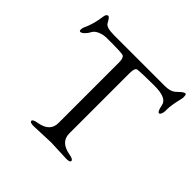

<svg xmlns="http://www.w3.org/2000/svg" viewBox="-177 -857 1025 1025"><g transform="rotate(45 335.5 -344.5)"><path d="M653.8 -561V-548.8Q653.8 -539.1 649.4 -527.8Q645 -516.6 638.2 -517.1Q627 -517.1 619.1 -558.1Q611.3 -604 519.5 -604Q427.7 -604 392.1 -600.1Q376 -598.1 376 -557.1V-102.1Q376 -38.1 455.1 -23.9Q488.3 -18.1 487.8 -6.3Q487.8 5.4 459 4.9L341.8 0L213.9 4.9Q185.1 4.9 185.1 -6.8Q185.1 -18.6 221.2 -23.9Q296.4 -38.1 295.9 -102.1V-557.1Q295.9 -597.2 277.8 -600.1Q258.8 -604 204.1 -604H157.2Q131.8 -604 108.4 -594.2Q85 -584 77.1 -568.4Q69.3 -552.7 56.6 -540Q43.9 -527.3 34.2 -526.9Q27.3 -526.9 26.9 -538.6Q26.9 -550.3 32.2 -560.1Q54.2 -606 63 -670.9Q65.9 -693.8 80.1 -693.8Q87.9 -693.8 105 -662.1Q116.2 -642.1 174.8 -642.1H556.2Q594.2 -642.1 613.8 -655.8Q620.6 -660.6 637.2 -676.3Q653.8 -691.9 664.1 -691.9Q670.9 -691.9 670.9 -668.9L669.9 -660.2Q653.8 -594.2 653.8 -561Z"/></g></svg>

Font: EBGaramond
Style: Regular
Weight: 400
Version: Version 000.012g